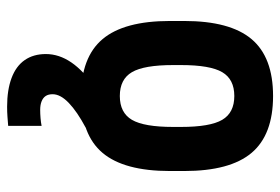

<svg xmlns="http://www.w3.org/2000/svg" viewBox="-144 -426 788 540"><g transform="rotate(90 250.0 -156.0)"><path d="M280 218Q233 218 199.5 205.5Q166 193 149 168.5Q132 144 132 109Q132 72 155.5 37.5Q179 3 227 -30L339 -3Q294 21 269.5 44.5Q245 68 245 90Q245 102 250 109.5Q255 117 265 121Q275 125 289 125Q300 125 312 124Q324 123 334 121V215Q322 216 308.5 217Q295 218 280 218ZM250 10Q141 10 90 -50.5Q39 -111 39 -240V-280Q39 -409 90 -469.5Q141 -530 250 -530Q359 -530 410 -469.5Q461 -409 461 -280V-240Q461 -111 410 -50.5Q359 10 250 10ZM250 -99Q297 -99 317 -133Q337 -167 337 -249V-271Q337 -353 317 -387Q297 -421 250 -421Q203 -421 183 -387Q163 -353 163 -271V-249Q163 -167 183 -133Q203 -99 250 -99Z"/></g></svg>

Font: M PLUS Code Latin SemiBold
Style: Regular
Weight: 600
Designer: Coji Morishita
Foundry: UNDERFOREST DESIGN
Version: Version 1.002; ttfautohint (v1.8.3)